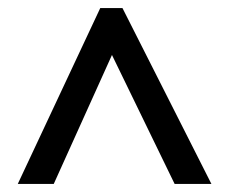

<svg xmlns="http://www.w3.org/2000/svg" viewBox="-20 -737 566 475"><path d="M24 -282H113L257 -601L412 -282H503L283 -717H228Z"/></svg>

Font: Noto Sans Khmer UI SemiCondensed Medium
Style: Regular
Weight: 500
Width: 4
Designer: Danh Hong and the Monotype Design Team
Foundry: Monotype Imaging Inc.
Version: Version 2.002